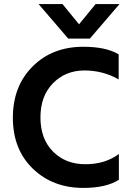

<svg xmlns="http://www.w3.org/2000/svg" viewBox="-20 -912 649 940"><path d="M420 -723H314L169 -892H286L367 -793L448 -892H565ZM388 8Q238 8 140.5 -86.5Q43 -181 43 -335.5Q43 -490 139.5 -586.5Q236 -683 388 -683Q499 -683 561 -646V-523Q485 -567 393 -567Q301 -567 239.5 -504.5Q178 -442 178 -337Q178 -232 239.5 -170Q301 -108 398 -108Q495 -108 562 -158V-32Q500 8 388 8Z"/></svg>

Font: Hind Jalandhar SemiBold
Style: Regular
Weight: 600
Designer: Namrata Goyal
Foundry: Indian Type Foundry
Version: Version 0.702;PS 1.0;hotconv 1.0.81;makeotf.lib2.5.63406